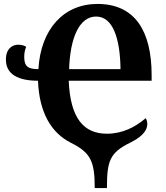

<svg xmlns="http://www.w3.org/2000/svg" viewBox="-20 -745 842 975"><path d="M461 210H523C523 71 538 30 642 -21C688 -44 728 -74 728 -116C728 -128 725 -136 720 -145C667 -99 601 -66 523 -66C406 -66 337 -143 329 -335H750V-363C750 -588 665 -725 475 -725C304 -725 187 -598 175 -394C124 -394 103 -406 103 -456C103 -477 107 -493 113 -507C105 -514 86 -518 73 -518C42 -518 10 -498 10 -442C10 -366 75 -335 173 -335C179 -174 240 -70 340 -20C442 31 461 76 461 210ZM592 -394H331C336 -553 383 -661 468 -661C555 -661 590 -546 592 -394Z"/></svg>

Font: Noto Serif SemiCondensed
Style: Bold
Weight: 700
Width: 4
Designer: Monotype Design Team
Foundry: Monotype Imaging Inc.
Version: Version 2.015